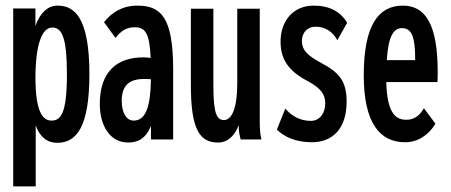

<svg xmlns="http://www.w3.org/2000/svg" viewBox="-20 -496 1605 683"><path d="M27 167H107V-50C122 -8 148 12 184 12C253 12 298 -46 298 -232C298 -432 246 -476 185 -476C148 -476 122 -448 106 -404V-466H27ZM163 -67C131 -67 107 -100 106 -216C106 -340 130 -398 166 -398C201 -398 218 -361 218 -231C218 -91 196 -67 163 -67Z M436 11C470 11 498 -2 517 -48V0H596V-249C596 -435 552 -476 469 -476C415 -476 378 -452 350 -417L391 -361C412 -388 431 -399 459 -399C496 -399 512 -380 516 -290C507 -291 498 -292 490 -292C396 -292 335 -241 335 -126C335 -49 371 11 436 11ZM413 -137C413 -191 439 -215 492 -215C500 -215 508 -215 517 -214C515 -109 496 -67 455 -67C430 -67 413 -95 413 -137Z M756 11C790 11 816 -14 829 -51C829 -29 832 -16 836 0H910C904 -24 904 -47 904 -72V-465H824V-199C824 -115 806 -69 777 -69C753 -69 739 -87 739 -190V-465H659V-199C658 -30 693 11 756 11Z M1089 10C1163 10 1213 -38 1213 -134C1213 -208 1187 -238 1121 -273C1073 -299 1054 -318 1054 -350C1054 -379 1072 -401 1103 -401C1134 -401 1162 -386 1180 -353L1215 -415C1191 -455 1152 -476 1096 -476C1020 -476 978 -418 978 -348C978 -271 1022 -235 1079 -205C1123 -181 1137 -158 1137 -129C1137 -93 1117 -66 1086 -66C1049 -66 1018 -82 995 -110L965 -35C992 -8 1034 10 1089 10Z M1421 10C1467 10 1505 -16 1529 -56L1488 -111C1473 -85 1453 -69 1424 -70C1383 -70 1357 -101 1354 -204H1536C1537 -216 1537 -226 1537 -240C1537 -412 1492 -476 1413 -476C1326 -476 1274 -406 1274 -228C1274 -60 1330 10 1421 10ZM1356 -282C1361 -365 1379 -396 1410 -396C1446 -396 1457 -362 1457 -282Z"/></svg>

Font: Inconsolata ExtraCondensed
Style: Bold
Weight: 700
Width: 2
Monospace: yes
Designer: Raph Levien, Cyreal, Brenton Simpson
Foundry: Raph Levien, Cyreal, Google
Version: Version 3.100